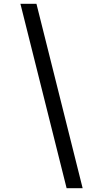

<svg xmlns="http://www.w3.org/2000/svg" viewBox="-20 -843 540 1006"><path d="M329 143 87 -823H171L413 143Z"/></svg>

Font: Iosevka SS18
Style: Italic
Weight: 400
Italic angle: -9°
Monospace: yes
Designer: Belleve Invis
Foundry: Belleve Invis
Version: Version 25.1.1; ttfautohint (v1.8.4)